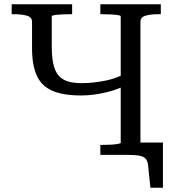

<svg xmlns="http://www.w3.org/2000/svg" viewBox="-20 -730 823 905"><path d="M363 -280Q277 -280 226 -302.5Q175 -325 153 -374.5Q131 -424 131 -503V-627Q131 -649 107 -656Q83 -663 46 -663H35V-710H320V-663H311Q292 -663 272 -662Q252 -661 238 -659Q224 -657 224 -653V-508Q224 -446 237 -408.5Q250 -371 280.5 -354.5Q311 -338 363 -338Q421 -338 482 -351Q516 -358 549 -373V-653Q549 -657 535 -659Q521 -661 501 -662Q481 -663 462 -663H453V-710H738V-663H727Q690 -663 666 -656Q642 -649 642 -627V-58H748V155H689L678 50Q676 28 666 17.5Q656 7 635.5 3.5Q615 0 581 0H453V-47H462Q481 -47 501 -48Q521 -49 535 -51.5Q549 -54 549 -57V-317Q516 -303 481 -295Q420 -280 363 -280Z"/></svg>

Font: Roboto Serif 20pt
Style: Regular
Weight: 400
Designer: Greg Gazdowicz
Foundry: Commercial Type
Version: Version 1.008